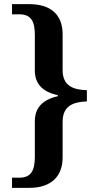

<svg xmlns="http://www.w3.org/2000/svg" viewBox="-20 -780 477 926"><path d="M38 126H122C227 126 282 70 282 -20V-192C282 -271 334 -288 399 -291V-345C334 -347 282 -365 282 -442V-615C282 -707 227 -760 122 -760H38V-711H73C131 -711 148 -676 148 -611V-440C148 -378 183 -337 259 -321V-316C183 -299 148 -258 148 -195V-24C148 41 131 77 73 77H38Z"/></svg>

Font: Noto Serif Semi
Style: Regular
Weight: 600
Designer: Monotype Design Team
Foundry: Monotype Imaging Inc.
Version: Version 1.002